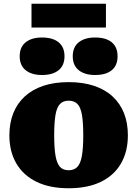

<svg xmlns="http://www.w3.org/2000/svg" viewBox="-20 -992 732 1024"><path d="M662 -270Q662 -184 625.5 -120.5Q589 -57 518.5 -22.5Q448 12 346 12Q245 12 174.5 -22.5Q104 -57 67 -120.5Q30 -184 30 -270Q30 -336 51 -388.5Q72 -441 112.5 -478Q153 -515 211.5 -534.5Q270 -554 346 -554Q422 -554 481 -534.5Q540 -515 580.5 -477.5Q621 -440 641.5 -388Q662 -336 662 -270ZM269 -271Q269 -203 276 -162Q283 -121 299.5 -102.5Q316 -84 346 -84Q376 -84 393 -102.5Q410 -121 417 -162Q424 -203 424 -271Q424 -339 417 -379.5Q410 -420 393 -437.5Q376 -455 346 -455Q317 -455 300 -437.5Q283 -420 276 -379.5Q269 -339 269 -271ZM324 -692Q324 -643 292.5 -617.5Q261 -592 204 -592Q149 -592 117 -617.5Q85 -643 85 -692Q85 -741 117 -766.5Q149 -792 204 -792Q261 -792 292.5 -766.5Q324 -741 324 -692ZM607 -692Q607 -643 576 -617.5Q545 -592 487 -592Q432 -592 400 -617.5Q368 -643 368 -692Q368 -741 400 -766.5Q432 -792 487 -792Q545 -792 576 -766.5Q607 -741 607 -692ZM148 -972H545V-845H148Z"/></svg>

Font: Roboto Serif Black
Style: Regular
Weight: 900
Designer: Greg Gazdowicz
Foundry: Commercial Type
Version: Version 1.008